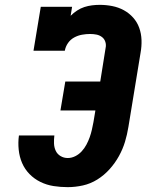

<svg xmlns="http://www.w3.org/2000/svg" viewBox="-20 -763 640 791"><path d="M259 8Q229 8 200.5 3.5Q172 -1 146.5 -13.5Q121 -26 101.5 -46Q82 -66 71 -91.5Q60 -117 57 -146.5Q54 -176 58 -205H204Q202 -189 202.5 -172.5Q203 -156 209.5 -142Q216 -128 229.5 -120Q243 -112 259 -112Q275 -112 290 -119.5Q305 -127 316.5 -139.5Q328 -152 336 -167Q344 -182 349.5 -197.5Q355 -213 358.5 -228.5Q362 -244 365 -260L373 -308H229L249 -427H393L415 -565Q418 -578 414 -590.5Q410 -603 400 -610.5Q390 -618 377.5 -620.5Q365 -623 351 -623Q335 -623 318 -620Q301 -617 285.5 -608.5Q270 -600 260 -585.5Q250 -571 247 -554H118L148 -735H277L271 -698Q283 -710 297.5 -719.5Q312 -729 327.5 -734Q343 -739 359 -741Q375 -743 391 -743Q417 -743 442.5 -738Q468 -733 490 -721Q512 -709 528.5 -690.5Q545 -672 553.5 -648.5Q562 -625 563 -598.5Q564 -572 559 -545L509 -240Q504 -209 495 -179Q486 -149 470 -120Q454 -91 431.5 -66Q409 -41 381 -23.5Q353 -6 321.5 1Q290 8 259 8Z"/></svg>

Font: Iosevka Slab Heavy Extended
Style: Italic
Weight: 900
Width: 7
Italic angle: -9°
Monospace: yes
Designer: Belleve Invis
Foundry: Belleve Invis
Version: Version 11.1.0; ttfautohint (v1.8.3)